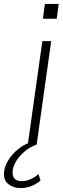

<svg xmlns="http://www.w3.org/2000/svg" viewBox="-108 -735 318 975"><path d="M33 0 107 -526H152L78 0ZM110 -640 120 -715H190L180 -640ZM-4 220Q-39 220 -63.5 201.5Q-88 183 -88 149Q-88 115 -67 80.5Q-46 46 -12.5 19.5Q21 -7 60 -15H77L75 0Q43 12 16 35Q-11 58 -27.5 86Q-44 114 -44 141Q-44 185 3 185Q23 185 46 175.5Q69 166 87 149L98 181Q54 220 -4 220Z"/></svg>

Font: Plus Jakarta Sans ExtraLight
Style: Italic
Weight: 200
Italic angle: -8°
Designer: Gumpita Rahayu
Foundry: Tokotype
Version: Version 2.071; ttfautohint (v1.8.4.7-5d5b);gftools[0.9.29]